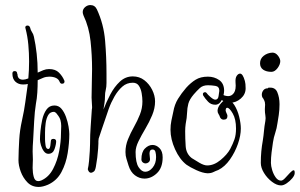

<svg xmlns="http://www.w3.org/2000/svg" viewBox="-20 -666 1185 759"><path d="M133 73Q106 73 88.5 55Q71 37 62 12.5Q53 -12 53 -33Q53 -56 54 -73Q55 -90 56 -114Q58 -150 67 -190.5Q76 -231 80 -262L90 -334Q86 -333 81 -332.5Q76 -332 71 -332Q53 -332 41 -343Q29 -354 29 -375Q29 -385 38 -385Q48 -385 48 -374H49Q49 -351 71 -351Q79 -351 92 -356Q95 -389 95 -423Q95 -456 92 -489Q89 -522 81 -553Q81 -554 80.5 -555Q80 -556 80 -557Q80 -565 89 -565Q96 -565 99 -557Q101 -547 106.5 -539Q112 -531 114 -521Q121 -490 125 -453.5Q129 -417 129 -379Q140 -384 151 -388.5Q162 -393 174 -393Q199 -393 213 -379Q227 -365 234 -348Q235 -347 235 -344Q235 -335 225 -335Q219 -335 216 -342Q212 -353 201 -358Q190 -363 175 -363Q162 -363 151 -358.5Q140 -354 129 -349Q129 -324 127.5 -300Q126 -276 122 -256Q117 -225 115 -186Q113 -147 111 -112Q110 -99 109.5 -88.5Q109 -78 109 -67Q109 -60 109.5 -52Q110 -44 110 -35Q110 -29 109.5 -20.5Q109 -12 109 -2Q109 17 113.5 33.5Q118 50 131 50Q137 50 144 47Q173 34 190 1.5Q207 -31 214 -69Q221 -107 221 -136Q221 -145 221.5 -153Q222 -161 222 -168Q222 -180 219 -191Q216 -202 206 -214Q202 -220 199 -221.5Q196 -223 194 -224Q178 -224 170.5 -211Q163 -198 160.5 -179Q158 -160 158 -142Q158 -124 158 -115Q158 -106 160 -91.5Q162 -77 171 -77Q177 -77 179 -90Q181 -103 181 -108Q181 -117 191 -117Q201 -117 202 -108Q202 -95 195.5 -76.5Q189 -58 171 -58Q161 -58 153.5 -68Q146 -78 142 -91.5Q138 -105 138 -115Q138 -127 140 -148.5Q142 -170 147 -193Q152 -216 163.5 -232.5Q175 -249 195 -249Q212 -249 223 -236Q234 -223 241 -203.5Q248 -184 251 -165.5Q254 -147 254 -136Q254 -101 247.5 -60.5Q241 -20 223 14Q205 48 170 64Q149 73 133 73Z M551 40Q531 40 513.5 27Q496 14 488 -12Q484 -26 480 -38Q476 -50 476 -65Q476 -91 486 -115.5Q496 -140 509.5 -164Q523 -188 533 -213Q543 -238 543 -265Q543 -280 540 -297.5Q537 -315 529 -327Q521 -339 505 -339Q481 -339 463.5 -323.5Q446 -308 432.5 -284.5Q419 -261 410 -236Q401 -211 395 -192Q389 -174 382.5 -155.5Q376 -137 370 -118Q369 -113 369 -108Q369 -103 369 -99Q369 -95 368 -79Q367 -63 364.5 -43Q362 -23 359 -7Q356 9 351 12Q344 17 340 17Q331 17 327 3Q330 -9 332 -29.5Q334 -50 335 -69.5Q336 -89 336 -97Q336 -134 338.5 -166.5Q341 -199 343 -233Q344 -236 344 -239Q344 -242 344 -244Q344 -253 343 -261.5Q342 -270 342 -280L343 -338Q343 -352 343.5 -365.5Q344 -379 344 -393Q344 -447 338 -503Q332 -559 310 -605Q307 -613 307 -618Q307 -630 316.5 -638Q326 -646 337 -646Q355 -646 363 -629Q390 -571 395.5 -505Q401 -439 401 -375V-338Q401 -322 398 -310.5Q395 -299 395 -285Q395 -271 393 -258.5Q391 -246 389 -233Q400 -262 416 -292.5Q432 -323 454 -343.5Q476 -364 505 -364Q531 -364 550.5 -349Q570 -334 581.5 -311Q593 -288 593 -265Q593 -238 581.5 -210.5Q570 -183 554.5 -157Q539 -131 527.5 -107.5Q516 -84 516 -65Q516 -23 528 -5Q540 13 554 13Q570 13 583.5 -3.5Q597 -20 597 -45Q597 -56 594.5 -65.5Q592 -75 583 -75Q571 -75 571 -59Q571 -53 572 -47.5Q573 -42 573 -37Q573 -29 567.5 -24.5Q562 -20 556 -20Q549 -20 544 -24.5Q539 -29 539 -36Q539 -65 553 -79Q567 -93 583 -93Q598 -93 610.5 -80.5Q623 -68 623 -44Q623 -3 600.5 18.5Q578 40 551 40Z M800 19Q781 18 756 6.5Q731 -5 717 -15Q690 -36 672 -76Q654 -116 654 -153Q654 -172 657.5 -189Q661 -206 665 -224Q670 -253 683.5 -275Q697 -297 716 -319Q734 -339 753.5 -351Q773 -363 802 -363Q827 -363 846.5 -349.5Q866 -336 866 -307Q866 -299 862.5 -285.5Q859 -272 851 -262Q843 -252 831 -252Q814 -252 802.5 -264Q791 -276 783 -289Q782 -291 782 -294Q782 -299 787.5 -301Q793 -303 797 -298Q800 -293 812 -282.5Q824 -272 831 -272Q842 -272 844 -286Q846 -300 847 -307Q847 -324 831.5 -326.5Q816 -329 802 -329Q782 -329 770 -318Q758 -307 746 -293Q729 -273 724.5 -256Q720 -239 719.5 -220Q719 -201 714 -176Q713 -169 712.5 -162Q712 -155 712 -147Q712 -118 714 -88Q716 -58 738 -41Q749 -34 767.5 -23Q786 -12 799 -12Q826 -12 852 -33.5Q878 -55 890 -77Q901 -98 907 -115.5Q913 -133 913 -158Q913 -195 900 -217.5Q887 -240 878 -240Q872 -240 872 -228Q872 -227 874.5 -221Q877 -215 878 -213Q879 -211 879 -207Q879 -193 864 -193Q855 -193 850 -202Q848 -209 844 -215Q840 -221 840 -228Q840 -242 853 -257Q866 -272 874 -272Q893 -272 906 -251.5Q919 -231 925.5 -204.5Q932 -178 932 -158Q932 -130 920.5 -97Q909 -64 889 -35.5Q869 -7 843 6Q832 10 823 14.5Q814 19 800 19ZM891 -260Q875 -260 867 -264Q859 -268 851 -276Q846 -281 846 -288Q846 -293 848.5 -297.5Q851 -302 853 -300Q861 -290 869 -288Q877 -286 882 -286Q896 -286 905 -299Q914 -312 911 -341Q910 -358 916 -366.5Q922 -375 929 -375Q940 -375 948 -346Q951 -336 951 -317Q951 -293 932 -276.5Q913 -260 891 -260Z M1091 67Q1074 67 1055 52.5Q1036 38 1023.5 17.5Q1011 -3 1011 -22Q1011 -46 1013 -67.5Q1015 -89 1019 -111Q1022 -130 1023.5 -148Q1025 -166 1029 -188Q1031 -199 1029 -210Q1027 -221 1027 -234Q1027 -240 1027.5 -244Q1028 -248 1028 -252Q1028 -257 1027 -262Q1026 -267 1021 -276Q1015 -282 1015 -292Q1015 -301 1021 -309Q1027 -317 1039 -317Q1040 -317 1039.5 -318Q1039 -319 1040 -319Q1067 -323 1076 -302Q1085 -281 1085 -254Q1085 -232 1082 -211.5Q1079 -191 1077 -180Q1074 -158 1068 -140.5Q1062 -123 1059 -103Q1056 -83 1053.5 -63Q1051 -43 1051 -22Q1051 -10 1056 6.5Q1061 23 1070 35.5Q1079 48 1091 48Q1098 48 1107.5 37.5Q1117 27 1126.5 17Q1136 7 1141 7Q1145 7 1145 17V18Q1145 27 1135.5 38.5Q1126 50 1113.5 58.5Q1101 67 1091 67ZM1053 -382Q1033 -382 1020.5 -390.5Q1008 -399 1008 -416Q1008 -434 1022.5 -445.5Q1037 -457 1057 -458Q1069 -458 1078 -447Q1087 -436 1088 -425Q1088 -411 1077 -396.5Q1066 -382 1053 -382Z"/></svg>

Font: Ruge Boogie
Style: Regular
Weight: 400
Designer: Robert E. Leuschke
Foundry: Robert E. Leuschke
Version: Version 1.010; ttfautohint (v1.8.3)